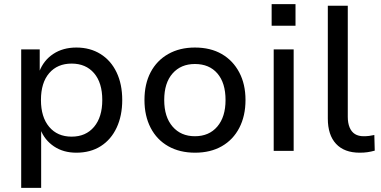

<svg xmlns="http://www.w3.org/2000/svg" viewBox="-20 -733 1852 933"><path d="M83 180V-493H173V-385H171Q192 -440 239 -471Q286 -502 351 -502Q418 -502 468.5 -470.5Q519 -439 546.5 -381.5Q574 -324 574 -247Q574 -171 547 -113Q520 -55 470 -23Q420 9 351 9Q288 9 242.5 -21.5Q197 -52 177 -103H180V180ZM328 -69Q397 -69 437 -116.5Q477 -164 477 -247Q477 -331 437 -377.5Q397 -424 328 -424Q259 -424 219 -377.5Q179 -331 179 -247Q179 -164 219 -116.5Q259 -69 328 -69Z M928 9Q853 9 797.5 -22.5Q742 -54 712 -112Q682 -170 682 -247Q682 -325 712 -382Q742 -439 797.5 -470.5Q853 -502 927 -502Q1003 -502 1057.5 -470.5Q1112 -439 1142.5 -381.5Q1173 -324 1173 -247Q1173 -170 1143 -112Q1113 -54 1058 -22.5Q1003 9 928 9ZM927 -71Q996 -71 1036 -118Q1076 -165 1076 -247Q1076 -330 1036.5 -376Q997 -422 927 -422Q859 -422 818.5 -376Q778 -330 778 -247Q778 -165 818.5 -118Q859 -71 927 -71Z M1300 -608V-713H1416V-608ZM1310 0V-493H1407V0Z M1728 9Q1653 9 1613 -34Q1573 -77 1573 -157V-705H1670V-165Q1670 -135 1679 -113.5Q1688 -92 1705 -81.5Q1722 -71 1747 -71Q1761 -71 1773.5 -72.5Q1786 -74 1799 -77L1801 -1Q1783 4 1766 6.5Q1749 9 1728 9Z"/></svg>

Font: Nunito Sans 12pt ExtraLight 9pt Medium
Style: Regular
Weight: 500
Version: Version 3.101;gftools[0.9.27]